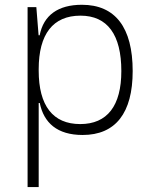

<svg xmlns="http://www.w3.org/2000/svg" viewBox="-20 -547 626 792"><path d="M93.8 224.6H139.6V-122.1H144C160.6 -40.5 215.8 9.8 320.8 9.8C456.5 9.8 527.3 -80.6 527.3 -253.9C527.3 -433.6 455.6 -527.3 317.9 -527.3C219.7 -527.3 159.7 -484.4 143.6 -401.4H139.2L129.9 -517.6H93.8ZM139.6 -255.9V-261.2C139.6 -406.7 198.7 -482.4 312 -482.4C422.9 -482.4 480.5 -404.3 480.5 -253.9C480.5 -110.4 422.4 -35.2 311 -35.2C198.2 -35.2 139.6 -110.8 139.6 -255.9Z"/></svg>

Font: Cascadia Mono PL ExtraLight
Style: Regular
Weight: 200
Monospace: yes
Designer: Aaron Bell
Foundry: Saja Typeworks
Version: Version 2404.023